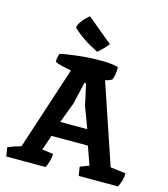

<svg xmlns="http://www.w3.org/2000/svg" viewBox="-133 -1043 1006 1147"><g transform="rotate(15 369.5 -469.5)"><path d="M519 -689 520 -679Q520 -638 507 -609Q494 -599 466 -593L633 -99L728 -87Q728 -46 705 0H462L453 -55Q495 -71 508 -76L468 -189H243Q213 -100 211 -96L280 -87Q280 -66 272 -38.5Q264 -11 257 0H14L5 -55Q50 -74 86 -83L254 -597Q187 -607 153 -623Q153 -652 162 -674Q183 -681 260.5 -690.5Q338 -700 408.5 -700Q479 -700 519 -689ZM390 -414 361 -546H351L319 -408L272 -283H439ZM280 -939 438 -808Q410 -772 376 -745Q275 -795 217 -852Q219 -870 234.5 -891.5Q250 -913 280 -939Z"/></g></svg>

Font: Inika
Style: Bold
Weight: 700
Version: Version 1.001